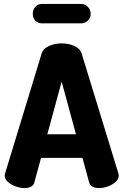

<svg xmlns="http://www.w3.org/2000/svg" viewBox="-20 -958 629 978"><path d="M104 0Q83 0 59.5 -8.5Q36 -17 20 -31.5Q4 -46 4 -64Q4 -67 6 -75L192 -685Q200 -711 230 -724Q260 -737 294 -737Q329 -737 358.5 -724Q388 -711 396 -685L583 -75Q585 -67 585 -64Q585 -46 569 -31.5Q553 -17 530 -8.5Q507 0 485 0Q466 0 452.5 -6.5Q439 -13 434 -29L400 -154H189L155 -29Q151 -13 137 -6.5Q123 0 104 0ZM221 -274H367L294 -542ZM194 -839Q173 -839 160 -852.5Q147 -866 147 -888Q147 -909 160 -923.5Q173 -938 194 -938H394Q412 -938 427 -923.5Q442 -909 442 -888Q442 -866 427 -852.5Q412 -839 394 -839Z"/></svg>

Font: Dosis ExtraLight ExtraBold
Style: Regular
Weight: 800
Version: Version 3.001; ttfautohint (v1.8.2)